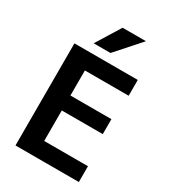

<svg xmlns="http://www.w3.org/2000/svg" viewBox="-228 -1076 1057 1189"><g transform="rotate(30 300.5 -481.5)"><path d="M289 -963H456L302 -790H182ZM219 -617V-438H512V-331H219V-113H532V0H79V-730H532V-617Z"/></g></svg>

Font: M PLUS 1p
Style: Bold
Weight: 700
Version: Version 1.062